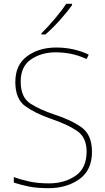

<svg xmlns="http://www.w3.org/2000/svg" viewBox="-20 -972 550 1002"><path d="M460 -180Q460 -268 406 -307Q352 -346 262 -375Q189 -399 138.5 -431.5Q88 -464 88 -546Q88 -626 142.5 -662.5Q197 -699 271 -699Q308 -699 348 -691.5Q388 -684 432 -664L443 -687Q365 -724 273 -724Q184 -724 122 -679Q60 -634 60 -544Q60 -455 112.5 -417.5Q165 -380 246 -352Q332 -323 382 -289Q432 -255 432 -181Q432 -94 374 -54.5Q316 -15 236 -15Q179 -15 134.5 -24.5Q90 -34 52 -48V-19Q86 -8 128 1Q170 10 234 10Q327 10 393.5 -36.5Q460 -83 460 -180ZM356 -952H325Q305 -920 266 -874Q227 -828 196 -798V-792H217Q255 -825 293.5 -868Q332 -911 356 -945Z"/></svg>

Font: Noto Sans Display Thin
Style: Regular
Weight: 250
Designer: Monotype Design Team
Foundry: Monotype Imaging Inc.
Version: Version 1.900